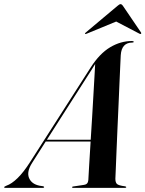

<svg xmlns="http://www.w3.org/2000/svg" viewBox="-78 -907 702 927"><path d="M77 -120.5Q50 -78 62 -48.2Q74 -18.5 112.5 -10.5L129 -8Q135 -7 135 -3.5Q135 0 129 0H-52Q-58 0 -58 -3Q-58 -6 -47 -10.5Q-22 -19 7 -47.2Q36 -75.5 67.5 -125L360 -581.5Q403 -648.5 453.8 -678.8Q504.5 -709 559 -709Q567.5 -709 567.5 -705Q567.5 -701.5 561 -701.5Q509 -701.5 505 -640.5Q504.5 -632 503 -598Q501.5 -564 499.2 -513.8Q497 -463.5 494.5 -404.5Q492 -345.5 489.2 -286.5Q486.5 -227.5 484.5 -176.2Q482.5 -125 481 -89.8Q479.5 -54.5 479 -44Q479 -26.5 486.5 -19Q494 -11.5 525 -7.5Q531.5 -6.5 531.5 -3.5Q531.5 0 525.5 0H274.5Q270 0 270 -3Q270 -6 274.5 -6.5L328 -14.5Q347 -17 348.5 -38Q349 -52.5 352.2 -104Q355.5 -155.5 359.5 -223.5H142.5ZM366 -573 148.5 -232.5H360Q363.5 -285.5 366.8 -341.2Q370 -397 373 -448Q376 -499 378.2 -538.5Q380.5 -578 381.5 -598Q376 -589.5 366 -573ZM341 -744.5Q335 -741.5 333 -743.5Q331 -746 336 -750L488.5 -878Q498.5 -887 504 -887Q510 -887 516 -878L603 -750Q605.5 -745.5 602 -743.5Q600 -741.5 595 -744.5L483 -803Z"/></svg>

Font: Fraunces 144pt SemiBold
Style: Italic
Weight: 600
Italic angle: -16°
Version: Version 1.000;[0bf87f6ff]